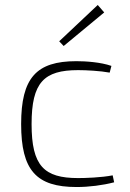

<svg xmlns="http://www.w3.org/2000/svg" viewBox="-20 -740 521 772"><path d="M373 -720 218 -574 236 -555 399 -690ZM287 -494C126 -494 65 -427 65 -241C65 -55 126 12 288 12C338 12 393 5 439 -7L433 -35C388 -26 322 -24 294 -24C157 -24 107 -73 107 -241C107 -409 157 -458 294 -458C327 -458 384 -455 421 -448L428 -475C385 -490 325 -494 287 -494Z"/></svg>

Font: Exo 2 Extra Light
Style: Regular
Weight: 250
Designer: Natanael Gama
Version: Version 1.001;PS 001.001;hotconv 1.0.88;makeotf.lib2.5.64775